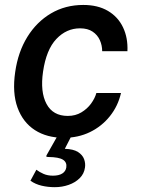

<svg xmlns="http://www.w3.org/2000/svg" viewBox="-20 -547 570 776"><path d="M201.5 209.5Q173.5 209.5 148.2 203.5Q123 197.5 103 183.5L127 139Q139.5 148.5 156 155.8Q172.5 163 194 163Q218 163 231.8 154.2Q245.5 145.5 248 129.5Q251 109 234.5 98.5Q218 88 175 87.5Q169 87.5 167.5 85.8Q166 84 169 79L216.5 -5H272.5L242 54.5Q276.5 55.5 295 67.2Q313.5 79 319.8 96Q326 113 323.5 130Q320 155.5 302 173.2Q284 191 257.5 200.2Q231 209.5 201.5 209.5ZM238 10Q169.5 10 121 -21.2Q72.5 -52.5 50.8 -112.2Q29 -172 41.5 -256.5Q53 -337 90.5 -397.8Q128 -458.5 186 -492.8Q244 -527 316.5 -527Q375.5 -527 416.2 -503Q457 -479 477.2 -436.5Q497.5 -394 495 -340H393Q393 -363.5 383.5 -384.8Q374 -406 354.2 -419.2Q334.5 -432.5 303.5 -432.5Q248.5 -432.5 207.8 -389.5Q167 -346.5 154 -257.5Q142 -175.5 168 -127Q194 -78.5 254 -78.5Q285 -78.5 308.8 -92.8Q332.5 -107 348 -128.2Q363.5 -149.5 369.5 -171H469Q457 -118.5 424.2 -77.5Q391.5 -36.5 343.8 -13.2Q296 10 238 10Z"/></svg>

Font: Public Sans Thin SemiBold
Style: Italic
Weight: 600
Italic angle: -8°
Version: Version 2.001